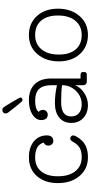

<svg xmlns="http://www.w3.org/2000/svg" viewBox="428 -1212 794 1691"><g transform="rotate(-90 825.5 -367.0)"><path d="M449 -146Q460 -146 469 -138.5Q478 -131 478 -121Q478 -108 466 -88Q435 -36 392.5 -13Q350 10 285 10Q184 10 121 -63.5Q58 -137 58 -255Q58 -370 120 -440Q182 -510 285 -510Q372 -510 425 -466.5Q478 -423 478 -352Q478 -325 465.5 -310Q453 -295 430 -295Q412 -295 400 -307.5Q388 -320 388 -338Q388 -369 415 -379Q394 -455 285 -455Q205 -455 161.5 -402.5Q118 -350 118 -255Q118 -157 162.5 -101Q207 -45 285 -45Q337 -45 367.5 -62Q398 -79 422 -123Q435 -146 449 -146Z M791 -566Q783 -566 773.5 -575.5Q764 -585 730 -628Q690 -677 680.5 -691Q671 -705 671 -713Q671 -744 706 -744Q716 -744 726.5 -730.5Q737 -717 772 -658Q812 -591 812 -583Q812 -578 806 -572Q800 -566 791 -566ZM1010 -55Q1036 -55 1036 -36V-19Q1036 0 1010 0H950Q937 0 928.5 -9Q920 -18 920 -31V-103Q901 -55 851 -22.5Q801 10 746 10Q675 10 631.5 -30.5Q588 -71 588 -137Q588 -204 634.5 -242.5Q681 -281 763 -281Q838 -281 920 -263V-312Q920 -386 886.5 -420.5Q853 -455 781 -455Q709 -455 685 -423Q703 -410 703 -387Q703 -369 691 -356.5Q679 -344 661 -344Q638 -344 625.5 -359Q613 -374 613 -401Q613 -448 662 -479Q711 -510 787 -510Q879 -510 929 -459Q979 -408 979 -315V-55ZM753 -45Q821 -45 870.5 -96Q920 -147 920 -217V-218Q868 -226 771 -226Q645 -226 645 -138Q645 -94 673.5 -69.5Q702 -45 753 -45Z M1130 -246Q1130 -362 1194.5 -436Q1259 -510 1362 -510Q1465 -510 1529.5 -439Q1594 -368 1594 -254Q1594 -138 1529.5 -64Q1465 10 1362 10Q1259 10 1194.5 -61Q1130 -132 1130 -246ZM1362 -45Q1442 -45 1488 -101Q1534 -157 1534 -254Q1534 -349 1489 -402Q1444 -455 1362 -455Q1282 -455 1236 -399Q1190 -343 1190 -246Q1190 -151 1235 -98Q1280 -45 1362 -45Z"/></g></svg>

Font: Solway Light
Style: Regular
Weight: 300
Designer: Mariya V. Pigoulevskaya
Foundry: The Northern Block Ltd.
Version: Version 1.000;hotconv 1.0.109;makeotfexe 2.5.65596